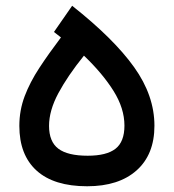

<svg xmlns="http://www.w3.org/2000/svg" viewBox="-20 -649 605 669"><path d="M231.4 -628.9Q376.5 -514.2 447.3 -415Q518.1 -315.9 518.1 -210.9Q518.1 -110.8 456.1 -55.4Q394 0 283.7 0Q168 0 107.7 -54.4Q47.4 -108.9 47.4 -210.4Q47.4 -264.6 65.9 -313.7Q84.5 -362.8 117.2 -412.6Q149.9 -462.4 192.4 -518.6L168 -537.6ZM272.5 -455.1Q215.8 -384.8 183.3 -324.2Q150.9 -263.7 150.9 -210.4Q150.9 -155.3 183.3 -130.9Q215.8 -106.4 285.6 -106.4Q351.1 -106.4 382.3 -130.6Q413.6 -154.8 413.6 -211.4Q413.6 -271.5 375.5 -332.3Q337.4 -393.1 272.5 -455.1Z"/></svg>

Font: Vazir Medium
Style: Medium
Weight: 500
Designer: Saber Rastikerdar
Foundry: Saber Rastikerdar
Version: Version 30.0.0